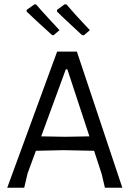

<svg xmlns="http://www.w3.org/2000/svg" viewBox="-20 -884 618 904"><path d="M260 -742 232 -718 225 -719Q143 -793 105 -830L106 -838L143 -864L150 -863Q171 -838 211 -795Q251 -752 260 -742ZM403 -742 375 -718 366 -719Q353 -731 311.5 -769.5Q270 -808 248 -830L249 -838L285 -864L293 -863Q329 -820 403 -742ZM342 -641 556 0H474L459 -64L423 -174L279 -177L149 -174L110 -68L94 0H14L249 -641ZM290 -558 174 -242 286 -240 401 -242 297 -558Z"/></svg>

Font: Alegreya Sans SC
Style: Regular
Weight: 400
Designer: Juan Pablo del Peral
Foundry: Huerta Tipografica
Version: Version 2.007